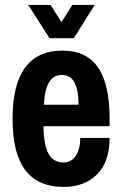

<svg xmlns="http://www.w3.org/2000/svg" viewBox="-20 -738 492 771"><path d="M93.4 -718.1H183.3L226.8 -649.4L270.6 -718.1H360.1L276.7 -584.7H179ZM231.1 -534.8Q326.2 -534.8 373.2 -467.9Q420.1 -401 420.1 -260.6V-231.1H154.6Q155.5 -158.1 174.2 -121.9Q192.9 -85.6 235.9 -85.6Q266.3 -85.6 284.3 -112.1Q302.3 -138.6 302.3 -184.2H420.1Q420.1 -87.7 369.5 -37.6Q318.9 12.6 235.9 12.6Q133.4 12.6 81.9 -54.3Q30.4 -121.2 30.4 -260.6Q30.4 -534.8 231.1 -534.8ZM156.4 -317.5H295.4Q295.4 -375.3 279.3 -406.2Q263.2 -437 228.7 -437Q194.2 -437 176.6 -406.8Q159 -376.6 156.4 -317.5Z"/></svg>

Font: Puralecka Narrow
Style: Bold
Weight: 700
Designer: Hector Gatti, Marcela Romero, Pablo Cosgaya and Nicolas Silva
Version: Version 1.004;PS 001.004;hotconv 1.0.70;makeotf.lib2.5.58329